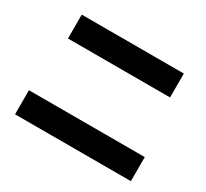

<svg xmlns="http://www.w3.org/2000/svg" viewBox="-136 -922 1152 1075"><g transform="rotate(30 440.0 -385.0)"><path d="M65.6 -50V-205.6H814.4V-50ZM110 -565.6V-720H770V-565.6Z"/></g></svg>

Font: Paperlogy 8 ExtraBold
Style: Regular
Weight: 800
Designer: redesigned by Lee Juim, glyphs from Gmarket Sans & Montserrat
Foundry: PT&
Version: Version 1.001